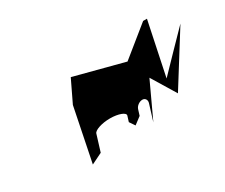

<svg xmlns="http://www.w3.org/2000/svg" viewBox="-87 -942 1119 954"><g transform="rotate(-30 472.0 -465.5)"><path d="M279 -525 217 -219 280 -250 309 -344C314 -360 357 -375 405 -375C453 -375 492 -360 487 -344L477 -312L498 -281L539 -312L549 -344C554 -361 573 -375 591 -375C607 -375 616 -360 611 -344L582 -250L676 -452L760 -314L944 -608C879 -541 813 -474 748 -406L812 -712H790L622 -576L339 -650Z"/></g></svg>

Font: bitstorm
Style: maxextobl
Weight: 400
Version: Version 0.2